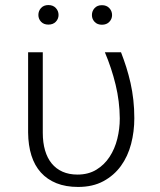

<svg xmlns="http://www.w3.org/2000/svg" viewBox="-20 -737 640 767"><path d="M150.9 -528.3V-206.5Q150.9 -167.5 159.9 -136.5Q168.9 -105.5 186.5 -84Q204.1 -62.5 230 -51Q255.9 -39.6 289.6 -39.6Q333 -39.6 365 -59.1Q397 -78.6 417.7 -110.4Q438.5 -142.1 448.5 -182.1Q458.5 -222.2 458.5 -263.7Q458 -332 441.9 -398.4Q425.8 -464.8 398.9 -528.3H463.4Q474.6 -499.5 484.4 -468.8Q494.1 -438 501.5 -405.3Q508.8 -372.6 512.7 -337.6Q516.6 -302.7 516.6 -264.6Q516.6 -211.4 503.7 -161.9Q490.7 -112.3 463.1 -74.2Q435.5 -36.1 393.1 -13.2Q350.6 9.8 292 9.8Q242.7 9.8 205.6 -5.1Q168.5 -20 143.3 -47.9Q118.2 -75.7 105.5 -116Q92.8 -156.2 92.3 -207.5V-528.3ZM133.3 -677.2Q133.3 -693.4 144 -705.1Q154.8 -716.8 173.3 -716.8Q191.9 -716.8 202.9 -705.1Q213.9 -693.4 213.9 -677.2Q213.9 -661.6 202.9 -650.1Q191.9 -638.7 173.3 -638.7Q154.8 -638.7 144 -650.1Q133.3 -661.6 133.3 -677.2ZM347.2 -676.8Q347.2 -692.9 357.9 -704.6Q368.7 -716.3 387.2 -716.3Q405.8 -716.3 416.7 -704.6Q427.7 -692.9 427.7 -676.8Q427.7 -661.1 416.7 -649.7Q405.8 -638.2 387.2 -638.2Q368.7 -638.2 357.9 -649.7Q347.2 -661.1 347.2 -676.8Z"/></svg>

Font: Roboto Mono Light
Style: Regular
Weight: 300
Designer: Google
Version: Version 2.000985; 2015; ttfautohint (v1.3)